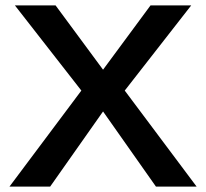

<svg xmlns="http://www.w3.org/2000/svg" viewBox="-20 -688 760 708"><path d="M440 -354 705 0H555L360 -277L165 0H15L280 -354L35 -668H185L360 -431L535 -668H685Z"/></svg>

Font: Madhuban Medium
Style: Regular
Weight: 500
Designer: jaikishan Patel
Foundry: MagicType
Version: Version 1.000